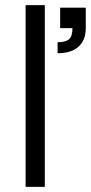

<svg xmlns="http://www.w3.org/2000/svg" viewBox="-20 -730 355 750"><path d="M80 -710H155V0H80ZM263 -620H315Q315 -573 286.5 -547.5Q258 -522 205 -522V-565Q237 -565 250 -577Q263 -589 263 -620ZM215 -700H315V-620H215Z"/></svg>

Font: Uncut Sans Variable
Style: Regular
Weight: 400
Designer: Kasper Nordkvist
Foundry: UNCUT.wtf
Version: Version 1.304;Glyphs 3.2 (3246)